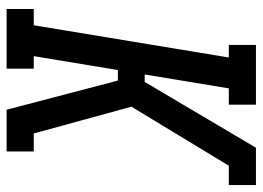

<svg xmlns="http://www.w3.org/2000/svg" viewBox="-124 -650 775 566"><g transform="rotate(90 263.0 -367.5)"><path d="M7 0V-80H55L150 -655H113V-735H289V-655H241L200 -407H222L416 -735H526V-655H469L295 -368L374 -80H427V0H304L218 -328H187L146 -80H183V0Z"/></g></svg>

Font: Iosevka Slab Medium
Style: Italic
Weight: 500
Italic angle: -9°
Monospace: yes
Designer: Belleve Invis
Foundry: Belleve Invis
Version: Version 11.1.0; ttfautohint (v1.8.3)